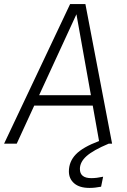

<svg xmlns="http://www.w3.org/2000/svg" viewBox="-41 -705 623 942"><path d="M351 124Q351 169 407 169Q433 169 465 162L455 211Q425 217 398 217Q349 217 323 194.5Q297 172 297 136Q297 88 331 52.5Q365 17 445 -13L414 -187H127L41 0H-21L303 -685H378L509 0H492Q416 32 383.5 61Q351 90 351 124ZM405 -238 334 -635 151 -238Z"/></svg>

Font: Fira Sans Light
Style: Italic
Weight: 300
Italic angle: -8°
Designer: bBox Type GmbH & Carrois Corporate GbR & Edenspiekermann AG
Foundry: bBox Type GmbH & Carrois Corporate GbR & Edenspiekermann AG
Version: Version 4.301